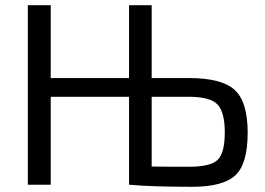

<svg xmlns="http://www.w3.org/2000/svg" viewBox="-20 -710 1019 738"><path d="M563 -410H706Q833 -410 882.5 -364Q932 -318 932 -200Q932 -80 884.5 -36Q837 8 719 8Q563 8 476 0V-338H175V0H87V-690H175V-410H476V-690H563ZM563 -338V-70Q601 -69 706 -69Q788 -69 816 -95Q844 -121 844 -201Q844 -279 816 -308.5Q788 -338 706 -338Z"/></svg>

Font: Exo 2.0
Style: Regular
Weight: 400
Designer: Natanael Gama
Version: Version 1.001;PS 001.001;hotconv 1.0.70;makeotf.lib2.5.58329